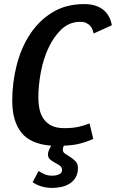

<svg xmlns="http://www.w3.org/2000/svg" viewBox="-20 -702 568 941"><path d="M528 -578Q525 -598 516 -616.5Q507 -635 491.5 -649.5Q476 -664 451.5 -673Q427 -682 393 -682Q304 -682 238 -642Q172 -602 128 -535.5Q84 -469 62 -383.5Q40 -298 40 -208Q40 -109 84.5 -52.5Q129 4 231 12Q215 39 215 54Q215 71 226 80Q237 89 249.5 95.5Q262 102 273 109.5Q284 117 284 132Q284 146 269.5 152.5Q255 159 236 159Q214 159 197.5 151.5Q181 144 169 136L140 191Q160 205 185 212Q210 219 235 219Q259 219 281.5 214Q304 209 322 197.5Q340 186 351 167Q362 148 362 121Q362 101 350.5 89Q339 77 325 68Q311 59 299.5 51.5Q288 44 288 33Q288 29 289 23.5Q290 18 293 12Q342 10 375 1Q408 -8 437 -21L419 -97Q403 -91 390 -87Q377 -83 363 -80Q349 -77 332.5 -75.5Q316 -74 294 -74Q258 -74 234 -85.5Q210 -97 195 -117.5Q180 -138 174 -165.5Q168 -193 168 -226Q168 -283 180 -347.5Q192 -412 217.5 -467Q243 -522 281.5 -558.5Q320 -595 374 -595Q391 -595 402.5 -589.5Q414 -584 421.5 -576Q429 -568 433 -557.5Q437 -547 439 -538Z"/></svg>

Font: Amaranth
Style: Italic
Weight: 400
Designer: Gesine Todt
Foundry: Gesine Todt
Version: Version 1.001